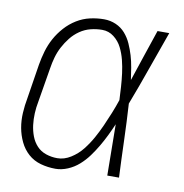

<svg xmlns="http://www.w3.org/2000/svg" viewBox="-66 -591 632 661"><g transform="rotate(10 250.0 -260.0)"><path d="M170 8Q143 8 118 1Q93 -6 74.5 -22.5Q56 -39 45 -62Q34 -85 29.5 -110Q25 -135 26.5 -162Q28 -189 33 -215L52 -335Q56 -359 63 -383Q70 -407 82 -429Q94 -451 111.5 -470.5Q129 -490 151 -503.5Q173 -517 197.5 -522.5Q222 -528 246 -528Q268 -528 287.5 -519.5Q307 -511 320.5 -495.5Q334 -480 342.5 -461Q351 -442 357 -422Q363 -402 366.5 -380.5Q370 -359 373 -338Q388 -384 403.5 -429.5Q419 -475 434 -520H475Q451 -454 428 -388Q405 -322 380 -257Q384 -193 386 -128.5Q388 -64 391 0H350Q349 -45 349 -89.5Q349 -134 348 -179Q339 -158 329 -137.5Q319 -117 307.5 -97.5Q296 -78 282.5 -59.5Q269 -41 251.5 -25.5Q234 -10 212.5 -1Q191 8 170 8ZM170 -29Q194 -29 217 -43.5Q240 -58 256.5 -79Q273 -100 285.5 -122.5Q298 -145 308.5 -168.5Q319 -192 328.5 -215.5Q338 -239 346 -263Q345 -286 343.5 -309.5Q342 -333 339 -356Q336 -379 330.5 -401Q325 -423 315 -443Q305 -463 287 -477Q269 -491 246 -491Q226 -491 206 -486Q186 -481 168.5 -469Q151 -457 138 -440.5Q125 -424 115.5 -406Q106 -388 100.5 -368.5Q95 -349 92 -329L72 -209Q68 -189 67 -168Q66 -147 68.5 -127Q71 -107 78 -88.5Q85 -70 98 -56Q111 -42 130 -35.5Q149 -29 170 -29Z"/></g></svg>

Font: Iosevka SS04 Extralight
Style: Italic
Weight: 200
Italic angle: -9°
Monospace: yes
Designer: Belleve Invis
Foundry: Belleve Invis
Version: Version 19.0.0; ttfautohint (v1.8.4)